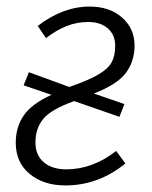

<svg xmlns="http://www.w3.org/2000/svg" viewBox="-20 -554 463 585"><path d="M334 -94 362 -56Q280 11 179 11Q113 11 70.5 -24Q28 -59 28 -119Q28 -167 52.5 -202.5Q77 -238 137 -265L52 -294L68 -334L191 -289Q249 -309 279 -326.5Q309 -344 320 -364Q331 -384 331 -414Q331 -448 308.5 -467.5Q286 -487 249 -487Q215 -487 184 -475Q153 -463 120 -438L95 -475Q172 -534 253 -534Q314 -534 352 -500.5Q390 -467 390 -415Q390 -368 364 -332.5Q338 -297 266 -269L359 -237L344 -198L206 -246Q136 -221 112 -192Q88 -163 88 -120Q88 -81 113.5 -59.5Q139 -38 182 -38Q262 -38 334 -94Z"/></svg>

Font: Fira Sans Condensed Light
Style: Italic
Weight: 300
Width: 3
Italic angle: -8°
Designer: Carrois Corporate & Edenspiekermann AG
Foundry: Carrois Corporate GbR & Edenspiekermann AG
Version: Version 4.203